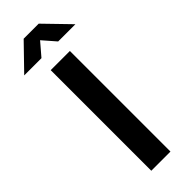

<svg xmlns="http://www.w3.org/2000/svg" viewBox="-345 -963 984 984"><g transform="rotate(-45 147.5 -470.5)"><path d="M216 0H77V-729H216ZM-38 -806 93 -941H202L333 -806H208L147 -876L87 -806Z"/></g></svg>

Font: BDO Grotesk DemiBold
Style: Regular
Weight: 600
Designer: Deni Anggara
Foundry: Lokal Container
Version: Version 2.000